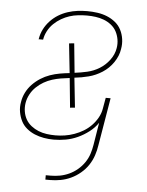

<svg xmlns="http://www.w3.org/2000/svg" viewBox="-51 -570 603 786"><g transform="rotate(5 250.0 -177.0)"><path d="M165 174V156H185Q204 156 223 152.5Q242 149 260.5 140.5Q279 132 295 118.5Q311 105 322.5 88Q334 71 340 52.5Q346 34 349 15L364 -77Q350 -56 328.5 -39.5Q307 -23 283 -12Q259 -1 234 3.5Q209 8 184 8Q164 8 144 4.5Q124 1 106 -6.5Q88 -14 73 -26.5Q58 -39 49.5 -56Q41 -73 37.5 -93Q34 -113 38 -134Q41 -154 50.5 -173Q60 -192 75 -207.5Q90 -223 108 -234.5Q126 -246 146 -253Q166 -260 186 -263.5Q206 -267 226 -269L213 -390L234 -392L246 -272Q271 -275 297.5 -281Q324 -287 347.5 -301.5Q371 -316 388 -339Q405 -362 409 -388Q412 -406 409 -423.5Q406 -441 398 -456Q390 -471 376 -482Q362 -493 346 -499Q330 -505 312.5 -507.5Q295 -510 276 -510Q259 -510 240.5 -508Q222 -506 205 -500.5Q188 -495 171.5 -485.5Q155 -476 141 -462.5Q127 -449 118 -432Q109 -415 106 -397V-396H87L88 -398Q91 -418 100.5 -437Q110 -456 125 -472Q140 -488 158 -499Q176 -510 196 -516.5Q216 -523 236 -525.5Q256 -528 276 -528Q297 -528 318 -525Q339 -522 357.5 -514.5Q376 -507 391.5 -494.5Q407 -482 416 -464.5Q425 -447 428 -426.5Q431 -406 427 -385Q423 -357 405 -330.5Q387 -304 360.5 -287Q334 -270 305 -262.5Q276 -255 247 -252L260 -130L240 -128L228 -249Q210 -247 192 -244Q174 -241 156.5 -235.5Q139 -230 122.5 -220.5Q106 -211 92 -197.5Q78 -184 69 -167Q60 -150 57 -132Q54 -114 57 -96Q60 -78 68.5 -63.5Q77 -49 90.5 -38.5Q104 -28 120 -21.5Q136 -15 154 -12.5Q172 -10 190 -10Q209 -10 228.5 -13Q248 -16 267.5 -23Q287 -30 304.5 -40.5Q322 -51 336.5 -66Q351 -81 361 -99Q371 -117 374 -136L382 -181H402L369 15Q366 36 359 57Q352 78 339.5 97Q327 116 308.5 131.5Q290 147 269.5 156.5Q249 166 227.5 170Q206 174 185 174Z"/></g></svg>

Font: Iosevka Curly Thin
Style: Italic
Weight: 100
Italic angle: -9°
Monospace: yes
Designer: Belleve Invis
Foundry: Belleve Invis
Version: Version 22.1.2; ttfautohint (v1.8.4)